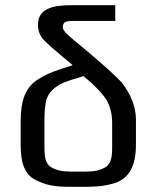

<svg xmlns="http://www.w3.org/2000/svg" viewBox="-20 -713 606 743"><path d="M264 -632H426V-693H258C184 -693 127 -680 127 -617C127 -596 133 -578 146 -562C157 -549 195 -516 261 -461L257 -459C198 -440 173 -434 129 -407C78 -376 60 -324 60 -243V-153C60 -82 75 -35 123 -14C173 10 207 10 283 10C344 10 372 10 419 -3C481 -21 506 -72 506 -153V-253C505 -302 486 -350 449 -396C426 -421 372 -470 286 -541C261 -561 245 -576 236 -585C227 -594 223 -601 223 -608C223 -630 239 -632 264 -632ZM414 -140C414 -100 408 -74 381 -62C351 -48 330 -49 283 -49C236 -49 215 -48 185 -62C158 -74 152 -100 152 -140V-247C152 -278 154 -303 158 -321C165 -356 197 -381 228 -394C243 -400 268 -408 302 -418H304C346 -383 375 -353 391 -328C406 -303 414 -272 414 -237Z"/></svg>

Font: Gamestation Text
Style: Bold
Weight: 400
Designer: Jonas Hecksher
Foundry: Jonas Hecksher, Playtypeª, e-types AS
Version: Version 1.003